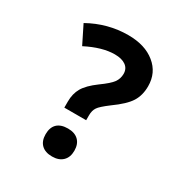

<svg xmlns="http://www.w3.org/2000/svg" viewBox="-159 -764 835 889"><g transform="rotate(30 259.0 -320.0)"><path d="M298.8 -212.9H182.1V-245.6Q182.1 -287.6 200.2 -318.8Q218.3 -350.1 266.1 -385.3Q312.5 -418.5 327.1 -439Q341.8 -459.5 341.8 -485.4Q341.8 -513.2 320.8 -528.3Q299.8 -543.5 261.7 -543.5Q195.3 -543.5 111.3 -500.5L63.5 -596.7Q162.1 -651.9 271.5 -651.9Q361.3 -651.9 415 -607.9Q468.8 -564.5 468.8 -492.2Q468.8 -443.8 446.8 -408.7Q424.8 -373.5 363.3 -329.6Q319.8 -296.9 310.1 -281.7Q298.8 -265.1 298.8 -239.3ZM245.6 11.7Q208.5 11.7 188.5 -7.8Q168.5 -27.3 168.5 -63Q168.5 -99.6 188.2 -118.7Q208 -137.7 245.6 -137.7Q282.2 -137.7 302.2 -118.2Q322.3 -98.6 322.3 -63Q322.3 -27.8 302 -8.1Q281.7 11.7 245.6 11.7Z"/></g></svg>

Font: Khula Bold
Style: Regular
Weight: 700
Designer: Erin McLaughlin, Steve Matteson
Version: Version 1.000;PS 1.0;hotconv 1.0.72;makeotf.lib2.5.5900